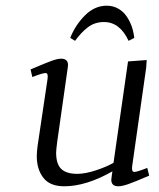

<svg xmlns="http://www.w3.org/2000/svg" viewBox="-20 -651 560 678"><path d="M87.9 -405.8Q142.6 -429.2 163.1 -436.5Q183.6 -443.8 195.8 -443.8Q220.2 -443.8 220.2 -420.9Q220.2 -419.4 219.7 -416.7Q219.2 -414.1 218.8 -409.4Q218.3 -404.8 217.8 -401.9L182.1 -150.9Q178.2 -120.6 178.2 -111.8Q178.2 -71.8 196.3 -54.4Q214.4 -37.1 252.9 -37.1Q281.2 -37.1 319.6 -49.8Q357.9 -62.5 380.9 -76.2L432.1 -434.1L498 -439L496.1 -411.1L446.8 -64.9Q443.8 -43.9 454.1 -43.9Q464.4 -43.9 500 -58.1L506.8 -30.8Q454.6 -8.3 432.6 -0.7Q410.6 6.8 397.9 6.8Q373 6.8 373 -16.1Q373 -19.5 375 -33.2L377 -45.9Q284.2 6.8 207 6.8Q156.2 6.8 133.1 -23.2Q109.9 -53.2 109.9 -99.1Q109.9 -114.7 112.8 -136.2L147.9 -372.1Q150.9 -393.1 141.1 -393.1Q129.9 -393.1 94.2 -378.9ZM228 -517.1Q245.6 -562 279.8 -596.4Q314 -630.9 356.9 -630.9Q379.4 -630.9 397.7 -620.4Q416 -609.9 427.5 -592.8Q439 -575.7 445.6 -556.4Q452.1 -537.1 454.1 -517.1L434.1 -506.8Q403.3 -573.2 347.2 -573.2Q314.5 -573.2 290.3 -554.7Q266.1 -536.1 245.1 -506.8Z"/></svg>

Font: Dehuti
Style: Italic
Weight: 400
Version: Version 1.2